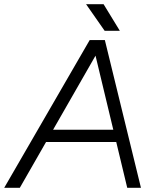

<svg xmlns="http://www.w3.org/2000/svg" viewBox="-52 -890 740 910"><path d="M-32 0 373 -700H443L42 0ZM551 0 383 -700H445L616 0ZM140 -217 150 -275H520L510 -217ZM444 -744 356 -870H439L516 -744Z"/></svg>

Font: Figtree Light Light
Style: Italic
Weight: 300
Italic angle: -9.5°
Version: Version 2.000